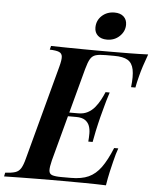

<svg xmlns="http://www.w3.org/2000/svg" viewBox="-100 -964 822 1014"><g transform="rotate(5 311.0 -456.5)"><path d="M217 -346 222 -366H411L406 -346ZM321 -366Q350 -366 371.5 -377.5Q393 -389 408.5 -408Q424 -427 435.5 -448.5Q447 -470 455 -490H477Q461 -440 454 -412Q447 -384 439 -356Q435 -338 430.5 -321Q426 -304 421.5 -281Q417 -258 410 -222H387Q389 -243 389 -265Q389 -287 382.5 -305Q376 -323 359.5 -334.5Q343 -346 312 -346ZM587 -528Q594 -587 587 -621.5Q580 -656 556 -670.5Q532 -685 484 -685H439Q405 -685 386.5 -679.5Q368 -674 357.5 -656.5Q347 -639 337 -602L204 -106Q195 -70 196 -52Q197 -34 213 -28.5Q229 -23 263 -23H312Q369 -23 406 -40Q443 -57 471 -95.5Q499 -134 526 -200H548Q543 -187 537.5 -168Q532 -149 527 -128Q522 -109 514 -73.5Q506 -38 500 0Q449 -2 385.5 -2.5Q322 -3 272 -3Q248 -3 211 -3Q174 -3 130.5 -2.5Q87 -2 43 -1.5Q-1 -1 -40 0L-36 -20Q-2 -22 17 -28Q36 -34 47 -52Q58 -70 67 -106L200 -602Q210 -639 208.5 -656.5Q207 -674 191.5 -680.5Q176 -687 142 -688L147 -708Q186 -707 230 -706.5Q274 -706 317.5 -705.5Q361 -705 398 -705Q435 -705 459 -705Q504 -705 560 -705.5Q616 -706 662 -708Q649 -673 639.5 -643.5Q630 -614 624 -590Q619 -572 615.5 -555.5Q612 -539 610 -528ZM372 -825Q372 -863 399 -888Q426 -913 466 -913Q497 -913 514.5 -897Q532 -881 532 -854Q532 -819 505 -793Q478 -767 438 -767Q407 -767 389.5 -783Q372 -799 372 -825Z"/></g></svg>

Font: Playfair Display SemiBold
Style: Italic
Weight: 600
Italic angle: -14°
Designer: Claus Eggers Sørensen
Foundry: Claus Eggers Sørensen
Version: Version 1.203